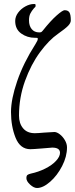

<svg xmlns="http://www.w3.org/2000/svg" viewBox="-20 -741 374 960"><path d="M112 150Q112 138 117 134Q122 130 134 127Q172 119 206 102Q240 85 260 63.5Q280 42 280 23Q280 -3 241 -3Q235 -3 193 1Q145 5 132 5Q81 5 58 -52Q35 -109 35 -181Q35 -245 66 -335.5Q97 -426 157 -520Q164 -531 166.5 -537Q169 -543 169 -547Q169 -551 166 -551.5Q163 -552 160 -552Q157 -552 155 -552Q116 -552 86 -573.5Q56 -595 56 -636Q56 -658 70.5 -677.5Q85 -697 107 -709Q129 -721 150 -721Q156 -721 157 -719.5Q158 -718 158 -711Q158 -706 150 -700Q138 -686 131.5 -673Q125 -660 125 -639Q125 -612 138.5 -595.5Q152 -579 176 -579Q183 -579 186 -580.5Q189 -582 194 -588Q233 -637 263 -663.5Q293 -690 303 -690Q320 -690 327 -679Q334 -668 334 -639Q334 -626 320.5 -612Q307 -598 270 -572Q225 -541 180 -480Q135 -419 105 -336Q75 -253 75 -163Q75 -124 95.5 -99.5Q116 -75 154 -75Q169 -75 201 -78L252 -81Q264 -81 279 -69.5Q294 -58 304.5 -40Q315 -22 315 -4Q315 42 290.5 89.5Q266 137 230.5 168Q195 199 165 199Q149 199 130.5 182Q112 165 112 150Z"/></svg>

Font: EB Garamond
Style: Regular
Weight: 400
Designer: Georg Duffner and Octavio Pardo
Foundry: Georg Duffner
Version: Version 1.000; ttfautohint (v1.6)